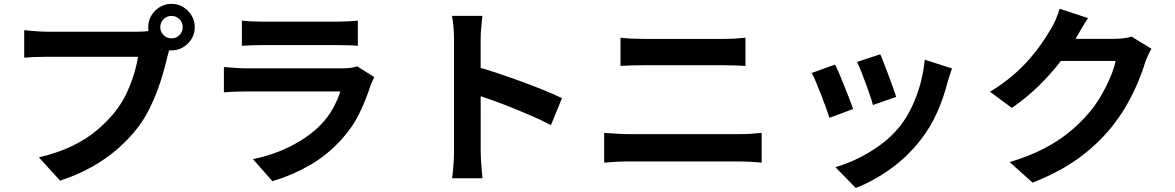

<svg xmlns="http://www.w3.org/2000/svg" viewBox="-20 -873 6040 987"><path d="M803.9 -733.4Q803.9 -709.4 820.7 -692.6Q837.5 -675.8 861.5 -675.8Q885.5 -675.8 902.4 -692.6Q919.3 -709.4 919.3 -733.4Q919.3 -757.4 902.4 -774.3Q885.5 -791.3 861.5 -791.3Q837.5 -791.3 820.7 -774.3Q803.9 -757.4 803.9 -733.4ZM741.9 -733.4Q741.9 -766.3 758.2 -793.4Q774.6 -820.6 801.6 -836.9Q828.6 -853.2 861.5 -853.2Q894.4 -853.2 921.5 -836.9Q948.6 -820.6 965 -793.4Q981.3 -766.3 981.3 -733.4Q981.3 -700.5 965 -673.5Q948.6 -646.5 921.5 -630.2Q894.4 -613.8 861.5 -613.8Q828.6 -613.8 801.6 -630.2Q774.6 -646.5 758.2 -673.5Q741.9 -700.5 741.9 -733.4ZM863.3 -654.2Q856.4 -640.2 851 -620.8Q845.6 -601.4 841.3 -585Q832.7 -548.5 820 -502.8Q807.3 -457.1 789.1 -407.9Q770.8 -358.7 746.5 -310.7Q722.1 -262.6 690.9 -220.6Q645.7 -161.3 586.1 -109Q526.5 -56.7 452.3 -15.1Q378.1 26.6 288.8 55.6L179.9 -64.1Q279.6 -87.8 352 -123Q424.5 -158.2 477.8 -203.2Q531.1 -248.1 571.8 -298.7Q605.1 -340.6 628.7 -389.9Q652.4 -439.1 667.7 -488.7Q683 -538.2 689.3 -581.1Q674.5 -581.1 639.7 -581.1Q604.9 -581.1 558.6 -581.1Q512.4 -581.1 461.8 -581.1Q411.2 -581.1 364 -581.1Q316.9 -581.1 279.5 -581.1Q242.1 -581.1 223.5 -581.1Q189.2 -581.1 156.7 -579.8Q124.3 -578.5 104.5 -576.7V-718Q119.9 -716.3 141.2 -714.4Q162.6 -712.5 185.2 -711.2Q207.7 -709.9 223.7 -709.9Q239.5 -709.9 269.5 -709.9Q299.4 -709.9 338.1 -709.9Q376.8 -709.9 419.5 -709.9Q462.2 -709.9 504.4 -709.9Q546.6 -709.9 583.6 -709.9Q620.6 -709.9 647.7 -709.9Q674.8 -709.9 686.5 -709.9Q701.5 -709.9 723.2 -711.2Q745 -712.5 764.7 -717.6Z M1223.4 -767.2Q1244 -764.5 1273 -763.1Q1302.1 -761.7 1327.3 -761.7Q1345.7 -761.7 1385.2 -761.7Q1424.7 -761.7 1473.2 -761.7Q1521.7 -761.7 1569.9 -761.7Q1618.1 -761.7 1656.2 -761.7Q1694.3 -761.7 1711.5 -761.7Q1735.3 -761.7 1767.1 -763.1Q1799 -764.5 1819.6 -767.2V-637.6Q1799.7 -639.6 1768.6 -640.4Q1737.4 -641.2 1709.8 -641.2Q1693.5 -641.2 1655.3 -641.2Q1617 -641.2 1568.5 -641.2Q1520 -641.2 1471.5 -641.2Q1423 -641.2 1384.2 -641.2Q1345.4 -641.2 1327.3 -641.2Q1303.1 -641.2 1274.3 -640.3Q1245.5 -639.4 1223.4 -637.6ZM1904.3 -476.6Q1899.1 -467.2 1893.5 -455.2Q1887.9 -443.1 1885.3 -435.2Q1862.3 -362.6 1827.9 -291.3Q1793.4 -220.1 1737.4 -158.3Q1661.9 -74.2 1569 -21.7Q1476 30.8 1380.2 58.3L1280.6 -54.9Q1393.6 -78.8 1481.7 -125.2Q1569.9 -171.5 1627.4 -230.3Q1667.5 -271.3 1692 -316.4Q1716.4 -361.6 1729.7 -402.8Q1718.9 -402.8 1692.1 -402.8Q1665.3 -402.8 1627.7 -402.8Q1590.2 -402.8 1547 -402.8Q1503.9 -402.8 1458.8 -402.8Q1413.8 -402.8 1373.1 -402.8Q1332.4 -402.8 1299.6 -402.8Q1266.9 -402.8 1247.4 -402.8Q1228.8 -402.8 1195.7 -401.9Q1162.5 -401 1130.9 -398.3V-528.3Q1163.3 -525.5 1193.7 -523.6Q1224.1 -521.7 1247.4 -521.7Q1262.2 -521.7 1292.5 -521.7Q1322.8 -521.7 1363 -521.7Q1403.2 -521.7 1448.7 -521.7Q1494.2 -521.7 1539.8 -521.7Q1585.3 -521.7 1625.9 -521.7Q1666.5 -521.7 1696.7 -521.7Q1726.8 -521.7 1741.6 -521.7Q1766.5 -521.7 1785.5 -524.7Q1804.6 -527.6 1815.3 -532.2Z M2314 -95.8Q2314 -115 2314 -158.6Q2314 -202.2 2314 -259.8Q2314 -317.3 2314 -380Q2314 -442.7 2314 -501.2Q2314 -559.6 2314 -604.6Q2314 -649.6 2314 -670.6Q2314 -697.5 2311.4 -731.3Q2308.9 -765.1 2303.5 -791.3H2459.7Q2457 -765.3 2453.9 -733.5Q2450.8 -701.7 2450.8 -670.6Q2450.8 -643.2 2450.8 -595.3Q2450.8 -547.5 2450.8 -488.9Q2450.8 -430.4 2451 -369.5Q2451.1 -308.6 2451.1 -253Q2451.1 -197.4 2451.1 -155.7Q2451.1 -114.1 2451.1 -95.8Q2451.1 -81.7 2452.2 -56.4Q2453.4 -31.1 2456 -4.2Q2458.5 22.7 2460.3 43.5H2304Q2308.3 14.4 2311.1 -25.8Q2314 -65.9 2314 -95.8ZM2421.4 -532.3Q2471.2 -518.9 2533 -498.4Q2594.8 -477.9 2657.9 -454.8Q2721 -431.7 2776.7 -409.1Q2832.3 -386.6 2868.9 -368.3L2812.2 -229.6Q2770 -252.1 2719 -274.4Q2667.9 -296.8 2615.2 -318.1Q2562.5 -339.4 2512.5 -357.2Q2462.4 -375 2421.4 -388.6Z M3169.8 -679.2Q3196.9 -675.8 3229.3 -674.4Q3261.7 -673 3287.1 -673Q3308.2 -673 3343.2 -673Q3378.1 -673 3419.8 -673Q3461.5 -673 3505.4 -673Q3549.3 -673 3588.7 -673Q3628.2 -673 3657.9 -673Q3687.6 -673 3701.2 -673Q3731.4 -673 3761.1 -674.8Q3790.8 -676.6 3812.2 -679.2V-534.2Q3790.8 -535.4 3759.1 -536.6Q3727.3 -537.7 3701.2 -537.7Q3687.9 -537.7 3656.6 -537.7Q3625.3 -537.7 3583.1 -537.7Q3540.9 -537.7 3495.4 -537.7Q3449.8 -537.7 3407.7 -537.7Q3365.6 -537.7 3333.8 -537.7Q3302 -537.7 3287.8 -537.7Q3259.4 -537.7 3227.3 -536.8Q3195.3 -536 3169.8 -534.2ZM3085.7 -189.9Q3115.5 -188.1 3148.5 -185.8Q3181.4 -183.5 3211.1 -183.5Q3224.4 -183.5 3259 -183.5Q3293.5 -183.5 3341.5 -183.5Q3389.4 -183.5 3444.1 -183.5Q3498.9 -183.5 3553.3 -183.5Q3607.6 -183.5 3655.5 -183.5Q3703.3 -183.5 3737.5 -183.5Q3771.8 -183.5 3785.2 -183.5Q3810.6 -183.5 3840.1 -185.3Q3869.6 -187.1 3895.4 -189.9V-37Q3868.8 -39.8 3837.9 -41.4Q3807.1 -43.1 3785.2 -43.1Q3771.8 -43.1 3737.5 -43.1Q3703.3 -43.1 3655.5 -43.1Q3607.6 -43.1 3553.3 -43.1Q3498.9 -43.1 3444.1 -43.1Q3389.4 -43.1 3341.5 -43.1Q3293.5 -43.1 3259 -43.1Q3224.4 -43.1 3211.1 -43.1Q3181.4 -43.1 3147.7 -41.3Q3114 -39.5 3085.7 -37Z M4504.9 -593.9Q4512.5 -578.3 4523.7 -548.5Q4535 -518.8 4547.8 -485.4Q4560.6 -452 4571 -422.1Q4581.4 -392.2 4586.9 -374.9L4467.4 -333.2Q4462.9 -351.6 4453 -380.7Q4443.1 -409.8 4431.1 -442.5Q4419.1 -475.2 4407.2 -505.3Q4395.3 -535.3 4386.2 -554.8ZM4873.9 -521.1Q4865.7 -497.2 4860.2 -480Q4854.7 -462.9 4850.3 -447.8Q4831.1 -372 4798.1 -296.6Q4765 -221.3 4713.7 -155.2Q4643.9 -65.5 4555.5 -3Q4467.1 59.5 4379.3 93.4L4274.3 -13.9Q4329.1 -29 4390.1 -58.4Q4451.1 -87.9 4507.9 -129.9Q4564.8 -171.9 4605.8 -223.4Q4639.7 -266.1 4666.6 -321.8Q4693.4 -377.4 4710.8 -440.5Q4728.2 -503.6 4733.5 -566.2ZM4272.7 -541.2Q4282.6 -522 4295.3 -492.2Q4307.9 -462.4 4321.1 -429Q4334.4 -395.5 4346.5 -364.7Q4358.6 -333.9 4365.6 -312.7L4243.8 -267.4Q4237.8 -287.2 4226.1 -319.3Q4214.5 -351.4 4200.9 -386.5Q4187.3 -421.6 4174.5 -451.6Q4161.8 -481.5 4152.6 -497.8Z M5899.4 -622Q5890.7 -608 5881.7 -588.7Q5872.8 -569.4 5866.1 -550.3Q5853.1 -506 5829.4 -449.5Q5805.8 -392.9 5771.5 -332.7Q5737.1 -272.5 5691.6 -216.4Q5620.3 -129.6 5524.8 -59.8Q5429.2 9.9 5288.4 65.9L5170.2 -39.7Q5272.4 -70.5 5346.4 -109.2Q5420.3 -148 5475.2 -192.7Q5530.1 -237.4 5573.2 -287.4Q5607.8 -326.4 5637 -375.7Q5666.1 -425 5686.9 -474Q5707.8 -523 5715.1 -559.9H5378.2L5424.2 -673.3Q5437.6 -673.3 5467.3 -673.3Q5497.1 -673.3 5534.5 -673.3Q5571.8 -673.3 5608.4 -673.3Q5645 -673.3 5672.6 -673.3Q5700.2 -673.3 5709.9 -673.3Q5733.2 -673.3 5756.8 -676.4Q5780.5 -679.4 5796.8 -685ZM5573.3 -780Q5555.4 -753.8 5538.3 -723.9Q5521.1 -694.1 5512 -678.2Q5478.4 -618.1 5428.6 -553.3Q5378.7 -488.6 5316 -428.1Q5253.4 -367.6 5181.5 -318.2L5069.5 -401.4Q5135.1 -441.5 5185.5 -484.5Q5235.9 -527.5 5272.8 -570.3Q5309.7 -613 5336.4 -652.3Q5363.1 -691.5 5381.8 -723.4Q5393.6 -741.6 5406.9 -772.1Q5420.2 -802.6 5426.9 -828.1Z"/></svg>

Font: Noto Sans JP
Style: Regular
Weight: 100
Designer: Ryoko NISHIZUKA 西塚涼子 (kana, bopomofo & ideographs); Paul D. Hunt (Latin, Greek & Cyrillic); Sandoll Communications 산돌커뮤니
Foundry: Adobe
Version: Version 2.004;hotconv 1.0.118;makeotfexe 2.5.65603